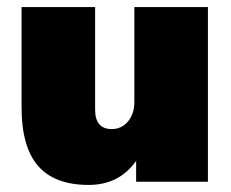

<svg xmlns="http://www.w3.org/2000/svg" viewBox="-20 -514 652 543"><path d="M568 -494V0H365V-59Q317 9 231 9Q134 9 87.5 -45Q41 -99 41 -210V-494H249V-204Q249 -149 296 -149Q324 -149 342 -170.5Q360 -192 360 -226V-494Z"/></svg>

Font: Nunito Sans Heavy
Style: Regular
Weight: 400
Designer: Vernon Adams
Foundry: Vernon Adams
Version: Version 2.500